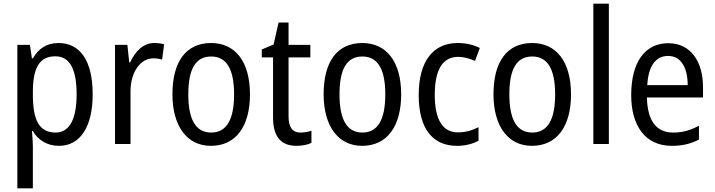

<svg xmlns="http://www.w3.org/2000/svg" viewBox="-20 -780 3873 1040"><path d="M297 -547C232 -547 188 -516 158 -464H153L142 -537H74V240H158V9C158 -13 155 -44 153 -70H158C185 -23 234 10 299 10C412 10 482 -89 482 -269C482 -454 412 -547 297 -547ZM280 -475C361 -475 395 -400 395 -269C395 -137 358 -62 281 -62C192 -62 158 -130 158 -267V-285C159 -414 194 -475 280 -475Z M816 -547C756 -547 713 -503 685 -442H680L670 -537H603V0H687V-283C686 -389 741 -464 810 -464C826 -464 843 -462 858 -457L869 -540C852 -545 833 -547 816 -547Z M1334 -269C1334 -449 1252 -547 1124 -547C987 -547 914 -446 914 -269C914 -97 993 10 1122 10C1259 10 1334 -97 1334 -269ZM1000 -269C1000 -402 1037 -474 1124 -474C1209 -474 1248 -402 1248 -269C1248 -135 1209 -62 1124 -62C1038 -62 1000 -136 1000 -269Z M1607 -62C1564 -62 1543 -91 1543 -150V-469H1661V-537H1543V-658H1489L1462 -539L1398 -512V-469H1459V-143C1459 -32 1509 10 1586 10C1616 10 1647 4 1667 -6V-72C1651 -66 1628 -62 1607 -62Z M2153 -269C2153 -449 2071 -547 1943 -547C1806 -547 1733 -446 1733 -269C1733 -97 1812 10 1941 10C2078 10 2153 -97 2153 -269ZM1819 -269C1819 -402 1856 -474 1943 -474C2028 -474 2067 -402 2067 -269C2067 -135 2028 -62 1943 -62C1857 -62 1819 -136 1819 -269Z M2456 10C2499 10 2540 0 2572 -18V-91C2538 -74 2502 -63 2460 -63C2377 -63 2335 -133 2335 -266C2335 -402 2377 -472 2462 -472C2491 -472 2525 -463 2553 -450L2579 -520C2549 -536 2507 -547 2459 -547C2328 -547 2248 -451 2248 -265C2248 -79 2326 10 2456 10Z M3073 -269C3073 -449 2991 -547 2863 -547C2726 -547 2653 -446 2653 -269C2653 -97 2732 10 2861 10C2998 10 3073 -97 3073 -269ZM2739 -269C2739 -402 2776 -474 2863 -474C2948 -474 2987 -402 2987 -269C2987 -135 2948 -62 2863 -62C2777 -62 2739 -136 2739 -269Z M3278 0V-760H3194V0Z M3600 -546C3474 -546 3399 -444 3399 -265C3399 -99 3475 10 3619 10C3677 10 3721 -1 3766 -24V-99C3719 -74 3678 -62 3626 -62C3535 -62 3487 -126 3484 -252H3788V-307C3788 -446 3722 -546 3600 -546ZM3599 -477C3672 -477 3705 -408 3705 -319H3486C3492 -423 3532 -477 3599 -477Z"/></svg>

Font: Noto Sans Oriya Cond
Style: Regular
Weight: 400
Width: 3
Designer: Amélie Bonet and Sol Matas
Foundry: Google LLC
Version: Version 2.006